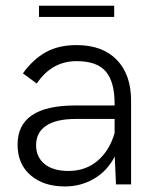

<svg xmlns="http://www.w3.org/2000/svg" viewBox="-20 -656 561 683"><path d="M386.2 -635.7V-595.7H118.7V-635.7ZM252 -495.6Q344.7 -495.6 395.5 -443.1Q446.3 -390.6 446.3 -297.9V0H392.6L388.2 -99.1Q361.3 -47.4 314.2 -20Q267.1 7.3 210.9 7.3Q135.3 7.3 88.9 -32.5Q42.5 -72.3 42.5 -141.6Q42.5 -280.8 247.1 -280.8H387.7V-286.6Q387.7 -365.2 356.2 -401.9Q324.7 -438.5 252.4 -438.5Q164.1 -438.5 110.8 -358.9L61.5 -395Q98.1 -445.8 143.6 -470.7Q189 -495.6 252 -495.6ZM223.1 -47.9Q285.2 -47.9 327.6 -84.5Q370.1 -121.1 387.7 -183.1V-232.9H250.5Q179.7 -232.9 144 -208.7Q108.4 -184.6 108.4 -139.6Q108.4 -97.2 138.7 -72.5Q168.9 -47.9 223.1 -47.9Z"/></svg>

Font: HK Grotesk Legacy
Style: Regular
Weight: 400
Designer: Alfredo Marco Pradil
Foundry: Hanken Design Co.
Version: Version 2.022;PS 002.022;hotconv 1.0.88;makeotf.lib2.5.64775